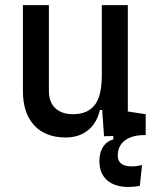

<svg xmlns="http://www.w3.org/2000/svg" viewBox="-20 -538 626 765"><path d="M493.2 207Q437 207 406.5 179.9Q376 152.8 376 103.5Q376 70.3 390.4 47.6Q404.8 24.9 431.6 17.1V3.9L394.5 4.9L387.2 -99.6H377.9Q365.7 -46.9 330.1 -18.6Q294.4 9.8 242.2 9.8Q160.6 9.8 116 -38.8Q71.3 -87.4 71.3 -175.8V-517.6H174.8V-175.8Q174.8 -131.3 200.2 -107.2Q225.6 -83 271.5 -83Q328.1 -83 356.9 -118.9Q385.7 -154.8 385.7 -239.3V-517.6H489.3V-93.8L560.5 -83V0L543.5 0.5Q498.5 3.4 473.9 24.7Q449.2 45.9 449.2 82Q449.2 125 505.9 125Q522.9 125 545.9 119.6L537.1 202.6Q514.6 207 493.2 207Z"/></svg>

Font: CaskaydiaMono NF
Style: Regular
Weight: 400
Designer: Aaron Bell
Foundry: Saja Typeworks
Version: Version 2111.001; ttfautohint (v1.8.4);Nerd Fonts 3.1.1